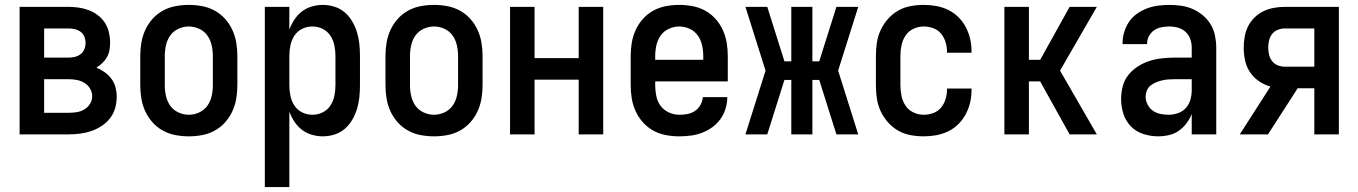

<svg xmlns="http://www.w3.org/2000/svg" viewBox="-20 -548 5540 783"><path d="M259 0H60V-520H259Q280 -520 301 -517Q322 -514 342 -506.5Q362 -499 379 -486Q396 -473 407.5 -455.5Q419 -438 424 -417Q429 -396 429 -375Q429 -359 426.5 -344Q424 -329 416.5 -315.5Q409 -302 397.5 -291Q386 -280 373 -272Q391 -265 407 -253.5Q423 -242 434.5 -226.5Q446 -211 451 -192Q456 -173 456 -154Q456 -130 449.5 -107Q443 -84 428.5 -65.5Q414 -47 394 -34Q374 -21 352 -13.5Q330 -6 306.5 -3Q283 0 259 0ZM160 -313H259Q272 -313 285 -316Q298 -319 308.5 -327Q319 -335 324 -347.5Q329 -360 329 -373Q329 -386 324 -398.5Q319 -411 308.5 -418.5Q298 -426 285 -429Q272 -432 259 -432H160ZM160 -88H259Q276 -88 292.5 -90.5Q309 -93 323.5 -101.5Q338 -110 347 -124.5Q356 -139 356 -156Q356 -172 347 -187Q338 -202 323.5 -210.5Q309 -219 292.5 -222Q276 -225 259 -225H160Z M750 8Q723 8 696 3Q669 -2 645 -15Q621 -28 602.5 -48.5Q584 -69 572.5 -94Q561 -119 556.5 -146Q552 -173 552 -200V-320Q552 -347 556.5 -374Q561 -401 572.5 -426Q584 -451 602.5 -471.5Q621 -492 645 -505Q669 -518 696 -523Q723 -528 750 -528Q777 -528 804 -523Q831 -518 855 -505Q879 -492 897.5 -471.5Q916 -451 927.5 -426Q939 -401 943.5 -374Q948 -347 948 -320V-200Q948 -173 943.5 -146Q939 -119 927.5 -94Q916 -69 897.5 -48.5Q879 -28 855 -15Q831 -2 804 3Q777 8 750 8ZM750 -80Q772 -80 792.5 -89.5Q813 -99 825.5 -116.5Q838 -134 843 -156Q848 -178 848 -200V-320Q848 -342 843 -364Q838 -386 825.5 -403.5Q813 -421 792.5 -430.5Q772 -440 750 -440Q728 -440 707.5 -430.5Q687 -421 674.5 -403.5Q662 -386 657 -364Q652 -342 652 -320V-200Q652 -178 657 -156Q662 -134 674.5 -116.5Q687 -99 707.5 -89.5Q728 -80 750 -80Z M1060 215V-520H1160V-427Q1168 -449 1180.5 -468Q1193 -487 1211 -501Q1229 -515 1251.5 -521.5Q1274 -528 1296 -528Q1321 -528 1344.5 -520.5Q1368 -513 1386 -497.5Q1404 -482 1416.5 -460.5Q1429 -439 1436 -416Q1443 -393 1445.5 -368.5Q1448 -344 1448 -320V-200Q1448 -176 1445.5 -151.5Q1443 -127 1436 -104Q1429 -81 1416.5 -59.5Q1404 -38 1386 -22.5Q1368 -7 1344.5 0.5Q1321 8 1296 8Q1274 8 1251.5 1.5Q1229 -5 1211 -19Q1193 -33 1180.5 -52Q1168 -71 1160 -93V215ZM1254 -80Q1276 -80 1295.5 -89.5Q1315 -99 1327 -117Q1339 -135 1343.5 -156.5Q1348 -178 1348 -200V-320Q1348 -342 1343.5 -363.5Q1339 -385 1327 -403Q1315 -421 1295.5 -430.5Q1276 -440 1254 -440Q1232 -440 1212.5 -430.5Q1193 -421 1181 -403Q1169 -385 1164.5 -363.5Q1160 -342 1160 -320V-200Q1160 -178 1164.5 -156.5Q1169 -135 1181 -117Q1193 -99 1212.5 -89.5Q1232 -80 1254 -80Z M1750 8Q1723 8 1696 3Q1669 -2 1645 -15Q1621 -28 1602.5 -48.5Q1584 -69 1572.5 -94Q1561 -119 1556.5 -146Q1552 -173 1552 -200V-320Q1552 -347 1556.5 -374Q1561 -401 1572.5 -426Q1584 -451 1602.5 -471.5Q1621 -492 1645 -505Q1669 -518 1696 -523Q1723 -528 1750 -528Q1777 -528 1804 -523Q1831 -518 1855 -505Q1879 -492 1897.5 -471.5Q1916 -451 1927.5 -426Q1939 -401 1943.5 -374Q1948 -347 1948 -320V-200Q1948 -173 1943.5 -146Q1939 -119 1927.5 -94Q1916 -69 1897.5 -48.5Q1879 -28 1855 -15Q1831 -2 1804 3Q1777 8 1750 8ZM1750 -80Q1772 -80 1792.5 -89.5Q1813 -99 1825.5 -116.5Q1838 -134 1843 -156Q1848 -178 1848 -200V-320Q1848 -342 1843 -364Q1838 -386 1825.5 -403.5Q1813 -421 1792.5 -430.5Q1772 -440 1750 -440Q1728 -440 1707.5 -430.5Q1687 -421 1674.5 -403.5Q1662 -386 1657 -364Q1652 -342 1652 -320V-200Q1652 -178 1657 -156Q1662 -134 1674.5 -116.5Q1687 -99 1707.5 -89.5Q1728 -80 1750 -80Z M2060 0V-520H2160V-311H2340V-520H2440V0H2340V-223H2160V0Z M2750 8Q2723 8 2696 3Q2669 -2 2645 -15Q2621 -28 2602.5 -48.5Q2584 -69 2572.5 -94Q2561 -119 2556.5 -146Q2552 -173 2552 -200V-320Q2552 -347 2556.5 -374Q2561 -401 2572.5 -426Q2584 -451 2602.5 -471.5Q2621 -492 2645 -505Q2669 -518 2696 -523Q2723 -528 2750 -528Q2777 -528 2804 -523Q2831 -518 2855 -505Q2879 -492 2897.5 -471.5Q2916 -451 2927.5 -426Q2939 -401 2943.5 -374Q2948 -347 2948 -320V-216H2652V-200Q2652 -178 2656.5 -156Q2661 -134 2674 -116.5Q2687 -99 2707.5 -89.5Q2728 -80 2750 -80Q2767 -80 2783.5 -83Q2800 -86 2814 -95.5Q2828 -105 2836.5 -120Q2845 -135 2846 -152H2946Q2946 -128 2939 -105Q2932 -82 2918 -62.5Q2904 -43 2884.5 -29Q2865 -15 2843 -6.5Q2821 2 2797 5Q2773 8 2750 8ZM2848 -304V-320Q2848 -342 2843 -364Q2838 -386 2825.5 -403.5Q2813 -421 2792.5 -430.5Q2772 -440 2750 -440Q2728 -440 2707.5 -430.5Q2687 -421 2674.5 -403.5Q2662 -386 2657 -364Q2652 -342 2652 -320V-304Z M3020 0 3102 -260 3020 -520H3109L3179 -298H3207V-520H3293V-298H3321L3391 -520H3480L3398 -260L3480 0H3391L3321 -222H3293V0H3207V-222H3179L3109 0Z M3747 8Q3720 8 3693 3Q3666 -2 3642.5 -15.5Q3619 -29 3601 -49.5Q3583 -70 3571.5 -94.5Q3560 -119 3556 -146Q3552 -173 3552 -200V-320Q3552 -347 3556 -374Q3560 -401 3571.5 -425.5Q3583 -450 3601 -470.5Q3619 -491 3642.5 -504.5Q3666 -518 3693 -523Q3720 -528 3747 -528Q3773 -528 3798 -523.5Q3823 -519 3846 -508Q3869 -497 3887.5 -479Q3906 -461 3918 -438.5Q3930 -416 3936 -391Q3942 -366 3942 -340V-333H3842V-337Q3842 -357 3836 -376.5Q3830 -396 3817.5 -411Q3805 -426 3786 -433Q3767 -440 3747 -440Q3725 -440 3705 -430.5Q3685 -421 3673 -403Q3661 -385 3656.5 -363.5Q3652 -342 3652 -320V-200Q3652 -178 3656.5 -156.5Q3661 -135 3673 -117Q3685 -99 3705 -89.5Q3725 -80 3747 -80Q3767 -80 3786 -87Q3805 -94 3817.5 -109Q3830 -124 3836 -143.5Q3842 -163 3842 -183V-187H3942V-180Q3942 -154 3936 -129Q3930 -104 3918 -81.5Q3906 -59 3887.5 -41Q3869 -23 3846 -12Q3823 -1 3798 3.5Q3773 8 3747 8Z M4076 0V-520H4176V-304H4222L4342 -520H4453L4303 -260L4453 0H4342L4222 -216H4176V0Z M4703 8Q4673 8 4643 -1.5Q4613 -11 4592 -32.5Q4571 -54 4561.5 -83.5Q4552 -113 4552 -144Q4552 -170 4558.5 -195.5Q4565 -221 4581 -241.5Q4597 -262 4619.5 -276.5Q4642 -291 4666.5 -299Q4691 -307 4717 -310Q4743 -313 4769 -313H4840V-354Q4840 -372 4834 -389Q4828 -406 4815 -418Q4802 -430 4784.5 -435Q4767 -440 4749 -440Q4733 -440 4717 -437Q4701 -434 4687.5 -425Q4674 -416 4666 -401.5Q4658 -387 4658 -371V-368H4558V-373Q4558 -396 4565 -418.5Q4572 -441 4585 -460Q4598 -479 4617.5 -492.5Q4637 -506 4658.5 -514Q4680 -522 4703 -525Q4726 -528 4749 -528Q4773 -528 4797.5 -524.5Q4822 -521 4844.5 -511Q4867 -501 4886 -485Q4905 -469 4917.5 -448Q4930 -427 4935 -402.5Q4940 -378 4940 -354V0H4840V-83Q4832 -63 4818.5 -45Q4805 -27 4787 -14.5Q4769 -2 4747 3Q4725 8 4703 8ZM4746 -80Q4765 -80 4784 -86.5Q4803 -93 4816 -107.5Q4829 -122 4834.5 -141Q4840 -160 4840 -180V-225H4769Q4756 -225 4743.5 -224Q4731 -223 4718.5 -220Q4706 -217 4694 -212Q4682 -207 4672 -199Q4662 -191 4657 -178.5Q4652 -166 4652 -153Q4652 -137 4660 -121.5Q4668 -106 4681.5 -96.5Q4695 -87 4712 -83.5Q4729 -80 4746 -80Z M5151 0H5036L5161 -195Q5136 -202 5114 -217Q5092 -232 5077.5 -254Q5063 -276 5057.5 -302Q5052 -328 5052 -354Q5052 -376 5056 -398.5Q5060 -421 5070 -441Q5080 -461 5096.5 -477Q5113 -493 5133 -502.5Q5153 -512 5175 -516Q5197 -520 5220 -520H5440V0H5340V-188H5272ZM5220 -276H5340V-432H5220Q5205 -432 5191 -426.5Q5177 -421 5168 -409.5Q5159 -398 5155.5 -383.5Q5152 -369 5152 -354Q5152 -339 5155.5 -324.5Q5159 -310 5168 -298.5Q5177 -287 5191 -281.5Q5205 -276 5220 -276Z"/></svg>

Font: Iosevka Semibold
Style: Regular
Weight: 600
Monospace: yes
Designer: Belleve Invis
Foundry: Belleve Invis
Version: Version 33.2.3; ttfautohint (v1.8.4)